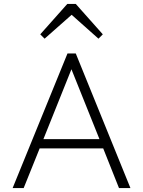

<svg xmlns="http://www.w3.org/2000/svg" viewBox="-20 -953 724 973"><path d="M44 0H100L181 -201H503L583 0H641L364 -682H322ZM184 -779 206 -757 343 -878 479 -757 501 -779 364 -933H321ZM200 -248 342 -602 484 -248Z"/></svg>

Font: MV Cash ExtraLight
Style: Regular
Weight: 200
Designer: Rodrigo Fuenzalida
Foundry: fragTYPE
Version: Version 1.100;Glyphs 3.1.2 (3151)